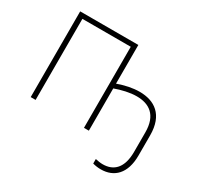

<svg xmlns="http://www.w3.org/2000/svg" viewBox="-180 -931 1417 1358"><g transform="rotate(30 528.0 -252.5)"><path d="M725 149V186C747 192 769 195 791 195C899 195 974 125 974 -24V-188C974 -356 878 -418 757 -418C700 -418 641 -405 582 -384V-700H107V0H147V-662H542V0H582V-345C638 -365 699 -380 755 -380C855 -380 934 -332 934 -189V-30C934 102 874 157 785 157C763 157 744 153 725 149Z"/></g></svg>

Font: Fixel Text ExtraLight
Style: Regular
Weight: 200
Width: 4
Designer: AlfaBravo + MacPaw
Foundry: Kyrylo Tkachov, Marchela Mozhyna, Serhii Makarenko, Maria Weinstein, Zakhar Kryvoshyya
Version: Version 1.211